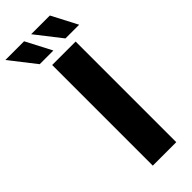

<svg xmlns="http://www.w3.org/2000/svg" viewBox="-394 -967 1001 1001"><g transform="rotate(-45 106.0 -466.5)"><path d="M59 0V-742H232V0ZM206 -791 95 -933H233L307 -791ZM16 -791 -95 -933H43L117 -791Z"/></g></svg>

Font: Exo Thin ExtraBold
Style: Regular
Weight: 800
Version: Version 2.000